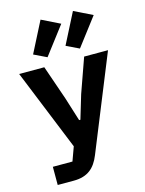

<svg xmlns="http://www.w3.org/2000/svg" viewBox="-144 -888 888 1173"><g transform="rotate(-15 300.0 -301.5)"><path d="M353 -299 308 -149H300L253 -299L178 -516H19L227 -3L195 85H71V200H173C261 200 308 158 338 83L581 -516H430ZM347 -746 231 -803 132 -609 213 -570ZM552 -746 436 -803 337 -609 418 -570Z"/></g></svg>

Font: IBM Plex Mono
Style: Bold
Weight: 700
Monospace: yes
Designer: Mike Abbink, Paul van der Laan, Pieter van Rosmalen
Foundry: Bold Monday
Version: Version 2.004